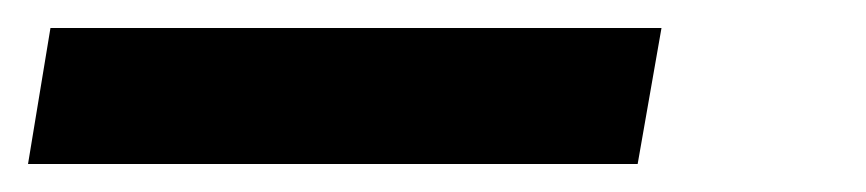

<svg xmlns="http://www.w3.org/2000/svg" viewBox="-22 -20 618 137"><path d="M433 97 450 0H14L-2 97Z"/></svg>

Font: Iosevka Sparkle Semibold
Style: Italic
Weight: 600
Italic angle: -9°
Designer: Belleve Invis
Foundry: Belleve Invis
Version: Version 4.5.0; ttfautohint (v1.8.3)